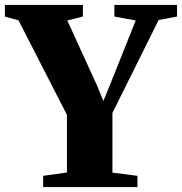

<svg xmlns="http://www.w3.org/2000/svg" viewBox="-41 -763 742 783"><path d="M232 -59.5V-294.5L34.5 -680L-21 -695.5V-743H297V-695.5L233.5 -679.5L355.5 -412.5L380.5 -351L406 -413L512.5 -679.5L425.5 -695.5V-743H681V-695.5L606 -681.5L417.5 -302.5V-59L519.5 -46V0H135V-46Z"/></svg>

Font: Merriweather 72pt Black
Style: Regular
Weight: 900
Version: Version 2.100